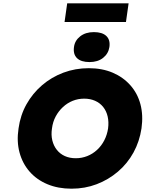

<svg xmlns="http://www.w3.org/2000/svg" viewBox="-20 -1130 879 1160"><path d="M412 10Q331 10 266.5 -17Q202 -44 159 -93Q116 -142 98 -208.5Q80 -275 92 -354Q103 -434 140 -500Q177 -566 234 -615Q291 -664 363 -691Q435 -718 516 -718Q597 -718 660.5 -691Q724 -664 767.5 -615Q811 -566 828.5 -500Q846 -434 835 -355Q823 -275 786.5 -208.5Q750 -142 692.5 -93Q635 -44 564 -17Q493 10 412 10ZM438 -174Q474 -174 507 -187Q540 -200 566.5 -224.5Q593 -249 610 -282Q627 -315 633 -354Q638 -393 630.5 -426Q623 -459 603.5 -483.5Q584 -508 554.5 -521Q525 -534 489 -534Q452 -534 419.5 -521Q387 -508 360.5 -483.5Q334 -459 316.5 -426.5Q299 -394 294 -354Q288 -315 296 -282Q304 -249 323.5 -224.5Q343 -200 372 -187Q401 -174 438 -174ZM521 -755Q470 -755 445.5 -778.5Q421 -802 427 -846Q432 -885 464.5 -910.5Q497 -936 547 -936Q598 -936 622.5 -912.5Q647 -889 641 -846Q635 -806 603 -780.5Q571 -755 521 -755ZM370 -997 386 -1110H757L741 -997Z"/></svg>

Font: Lexend ExtBd
Style: Italic
Weight: 800
Italic angle: -8.13011°
Designer: Bonnie Shaver-Troup, Thomas Jockin
Foundry: Lexend
Version: Version 1.007